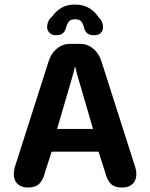

<svg xmlns="http://www.w3.org/2000/svg" viewBox="-20 -813 659 842"><path d="M102 9.5Q74.5 9.5 57.5 -6Q40.5 -21.5 40.5 -50Q40.5 -56.5 41.5 -63.5Q42.5 -70.5 44.5 -78.5L192.5 -542Q202.5 -576.5 228 -598.5Q253.5 -620.5 286 -620.5H332Q365 -620.5 390.2 -598.5Q415.5 -576.5 425.5 -542L573.5 -78.5Q576 -70.5 577 -63.5Q578 -56.5 578 -50Q578 -21.5 561 -6Q544 9.5 516 9.5Q481.5 9.5 465 -8Q448.5 -25.5 440 -61L412 -148H206.5L178.5 -61Q170 -25.5 153.2 -8Q136.5 9.5 102 9.5ZM230.5 -247.5H388L317.5 -489Q315 -498.5 313 -507.2Q311 -516 309 -523Q307.5 -516 305.5 -507.2Q303.5 -498.5 301 -489ZM393 -658.5Q370 -658.5 360.2 -669.2Q350.5 -680 348 -693.5Q345.5 -706 337.8 -717.2Q330 -728.5 309.5 -728.5Q289 -728.5 281 -717.2Q273 -706 270 -693.5Q267.5 -679.5 257.8 -669Q248 -658.5 225.5 -658.5Q208 -658.5 197.2 -669Q186.5 -679.5 186.5 -695.5Q186.5 -706.5 192 -719.2Q197.5 -732 211 -743Q225 -764 249 -778.5Q273 -793 308.5 -793Q346.5 -793 372.2 -776.8Q398 -760.5 412 -737.5Q423 -727 427.5 -715.5Q432 -704 432 -694.5Q432 -678.5 421.8 -668.5Q411.5 -658.5 393 -658.5Z"/></svg>

Font: Sono ExtraLight Monospace SemiBold
Style: Regular
Weight: 600
Version: Version 2.112